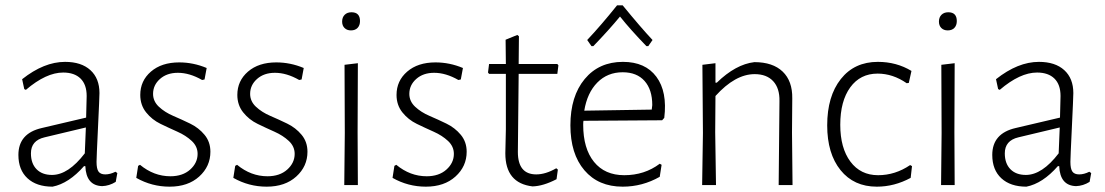

<svg xmlns="http://www.w3.org/2000/svg" viewBox="-20 -694 4145 720"><path d="M224 -462Q285 -462 319 -431Q353 -400 353 -345Q353 -330 347.5 -216Q342 -102 342 -87Q342 -61 349.5 -50.5Q357 -40 375 -40Q393 -40 413 -50L420 -45L414 -12Q390 3 363 4Q303 2 300 -71H295Q238 -6 177 6Q117 6 83 -25.5Q49 -57 49 -113Q49 -194 137 -214L303 -253L305 -334Q305 -377 282 -399.5Q259 -422 217 -422Q153 -422 77 -357L71 -360L63 -397Q145 -462 224 -462ZM302 -216 147 -179Q96 -167 96 -119Q96 -81 117 -59.5Q138 -38 175 -38Q236 -38 298 -119Z M652 -460Q705 -460 755 -439L747 -396L738 -394Q691 -421 647 -421Q606 -421 580 -398Q554 -375 554 -342Q554 -314 576 -293.5Q598 -273 629.5 -259.5Q661 -246 693 -230.5Q725 -215 747 -188.5Q769 -162 769 -125Q769 -70 727 -32Q685 6 616 6Q549 6 491 -27L498 -72L505 -76Q557 -33 619 -33Q665 -33 693 -58Q721 -83 721 -117Q721 -145 699 -165.5Q677 -186 645.5 -200Q614 -214 582 -229.5Q550 -245 528 -272.5Q506 -300 506 -338Q506 -391 546 -425.5Q586 -460 652 -460Z M1016 -460Q1069 -460 1119 -439L1111 -396L1102 -394Q1055 -421 1011 -421Q970 -421 944 -398Q918 -375 918 -342Q918 -314 940 -293.5Q962 -273 993.5 -259.5Q1025 -246 1057 -230.5Q1089 -215 1111 -188.5Q1133 -162 1133 -125Q1133 -70 1091 -32Q1049 6 980 6Q913 6 855 -27L862 -72L869 -76Q921 -33 983 -33Q1029 -33 1057 -58Q1085 -83 1085 -117Q1085 -145 1063 -165.5Q1041 -186 1009.5 -200Q978 -214 946 -229.5Q914 -245 892 -272.5Q870 -300 870 -338Q870 -391 910 -425.5Q950 -460 1016 -460Z M1298 -648Q1330 -648 1330 -615Q1330 -599 1321 -589.5Q1312 -580 1296 -580Q1281 -580 1272 -589Q1263 -598 1263 -613Q1263 -629 1272.5 -638.5Q1282 -648 1298 -648ZM1271 0 1273 -195 1272 -451 1322 -457 1321 -198 1322 0Z M1613 -460Q1666 -460 1716 -439L1708 -396L1699 -394Q1652 -421 1608 -421Q1567 -421 1541 -398Q1515 -375 1515 -342Q1515 -314 1537 -293.5Q1559 -273 1590.5 -259.5Q1622 -246 1654 -230.5Q1686 -215 1708 -188.5Q1730 -162 1730 -125Q1730 -70 1688 -32Q1646 6 1577 6Q1510 6 1452 -27L1459 -72L1466 -76Q1518 -33 1580 -33Q1626 -33 1654 -58Q1682 -83 1682 -117Q1682 -145 1660 -165.5Q1638 -186 1606.5 -200Q1575 -214 1543 -229.5Q1511 -245 1489 -272.5Q1467 -300 1467 -338Q1467 -391 1507 -425.5Q1547 -460 1613 -460Z M1977 5Q1875 -7 1875 -119L1877 -209V-417H1814L1810 -422L1814 -454H1877L1876 -545L1920 -563L1926 -558L1925 -454H2070L2074 -449L2070 -417H1925L1922 -124Q1922 -40 1991 -40Q2026 -40 2066 -63L2072 -58L2067 -22Q2017 4 1977 5Z M2198 -521 2182 -544Q2233 -598 2294 -674H2315Q2383 -591 2427 -544L2411 -521H2404Q2344 -583 2305 -632Q2263 -581 2205 -521ZM2315 6Q2224 6 2171.5 -55.5Q2119 -117 2119 -224Q2119 -333 2172.5 -397.5Q2226 -462 2316 -462Q2400 -462 2441.5 -406Q2483 -350 2471 -252L2463 -243L2168 -241Q2167 -236 2167 -226Q2167 -137 2207.5 -87Q2248 -37 2321 -37Q2397 -37 2454 -80L2461 -76L2454 -31Q2389 6 2315 6ZM2315 -423Q2258 -423 2220 -384.5Q2182 -346 2171 -279L2424 -283L2426 -300Q2426 -358 2397 -390.5Q2368 -423 2315 -423Z M2663 -457V-384H2668Q2739 -453 2809 -461Q2878 -461 2915 -425.5Q2952 -390 2951 -325L2950 -197L2952 0H2900L2903 -315Q2904 -363 2879.5 -389.5Q2855 -416 2810 -416Q2737 -416 2663 -334L2662 -198L2665 0H2613L2616 -195L2614 -451Z M3272 -462Q3342 -462 3398 -428L3388 -383L3380 -382Q3328 -418 3271 -418Q3206 -418 3168.5 -366.5Q3131 -315 3131 -226Q3131 -139 3169 -88Q3207 -37 3273 -37Q3337 -37 3393 -75L3400 -71L3395 -27Q3334 6 3268 6Q3182 6 3132 -56Q3082 -118 3082 -224Q3082 -333 3133 -397.5Q3184 -462 3272 -462Z M3536 -648Q3568 -648 3568 -615Q3568 -599 3559 -589.5Q3550 -580 3534 -580Q3519 -580 3510 -589Q3501 -598 3501 -613Q3501 -629 3510.5 -638.5Q3520 -648 3536 -648ZM3509 0 3511 -195 3510 -451 3560 -457 3559 -198 3560 0Z M3876 -462Q3937 -462 3971 -431Q4005 -400 4005 -345Q4005 -330 3999.5 -216Q3994 -102 3994 -87Q3994 -61 4001.5 -50.5Q4009 -40 4027 -40Q4045 -40 4065 -50L4072 -45L4066 -12Q4042 3 4015 4Q3955 2 3952 -71H3947Q3890 -6 3829 6Q3769 6 3735 -25.5Q3701 -57 3701 -113Q3701 -194 3789 -214L3955 -253L3957 -334Q3957 -377 3934 -399.5Q3911 -422 3869 -422Q3805 -422 3729 -357L3723 -360L3715 -397Q3797 -462 3876 -462ZM3954 -216 3799 -179Q3748 -167 3748 -119Q3748 -81 3769 -59.5Q3790 -38 3827 -38Q3888 -38 3950 -119Z"/></svg>

Font: Alegreya Sans SC Light
Style: Regular
Weight: 300
Designer: Juan Pablo del Peral
Foundry: Huerta Tipografica
Version: Version 2.007